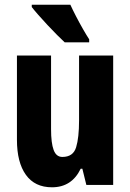

<svg xmlns="http://www.w3.org/2000/svg" viewBox="-20 -786 554 816"><path d="M461 -550V0H347L330 -69H323Q285 10 201 10Q128 10 90 -43Q52 -96 52 -192V-550H197V-237Q197 -178 208 -148.5Q219 -119 245 -119Q291 -119 303.5 -160Q316 -201 316 -274V-550ZM279 -766Q288 -746 303 -717Q318 -688 333.5 -661Q349 -634 359 -619V-606H255Q242 -618 222.5 -637.5Q203 -657 182 -679.5Q161 -702 143 -722.5Q125 -743 115 -756V-766Z"/></svg>

Font: Noto Sans Hebrew ExtraCondensed ExtraBold
Style: Regular
Weight: 800
Width: 2
Designer: Monotype Design Team
Foundry: Monotype Imaging Inc.
Version: Version 2.004; ttfautohint (v1.8.4.7-5d5b)